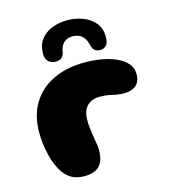

<svg xmlns="http://www.w3.org/2000/svg" viewBox="-109 -795 792 901"><g transform="rotate(-15 287.0 -345.0)"><path d="M190.5 19Q166 19 147.2 12.8Q128.5 6.5 114 -5.2Q99.5 -17 88.5 -33Q76 -51.5 66.5 -75.2Q57 -99 50.5 -125.2Q44 -151.5 40.8 -179.2Q37.5 -207 37.5 -233Q37.5 -317 74 -375.8Q110.5 -434.5 175.8 -465.5Q241 -496.5 328 -496.5Q369.5 -496.5 409 -489.8Q448.5 -483 480.2 -468.8Q512 -454.5 531 -433Q550 -411.5 550 -381.5Q550 -353 538.5 -337Q527 -321 509 -314.8Q491 -308.5 471.5 -308.5Q441.5 -308.5 415.5 -315.5Q389.5 -322.5 355 -322.5Q315.5 -322.5 293 -299.5Q270.5 -276.5 270.5 -230.5Q270.5 -213 272.2 -196Q274 -179 276.5 -163.2Q279 -147.5 281.5 -132.8Q284 -118 285.8 -105Q287.5 -92 287.5 -81Q287.5 -30.5 264.2 -5.8Q241 19 190.5 19ZM198 -535Q176.5 -535 163.5 -548.8Q150.5 -562.5 150.5 -584.5Q150.5 -627.5 171.5 -655Q192.5 -682.5 226.8 -695.8Q261 -709 300 -709Q338 -709 373.8 -696.2Q409.5 -683.5 432.8 -656.5Q456 -629.5 456 -587Q456 -556.5 444 -545Q432 -533.5 414.5 -533.5Q399.5 -533.5 389.2 -541.5Q379 -549.5 375 -567Q370 -589 360.5 -602.8Q351 -616.5 337 -623Q323 -629.5 303.5 -629.5Q280.5 -629.5 263.8 -615.5Q247 -601.5 242.5 -573.5Q239.5 -556.5 230.5 -545.8Q221.5 -535 198 -535Z"/></g></svg>

Font: Gluten
Style: Bold
Weight: 700
Designer: Tyler Finck
Foundry: Etcetera Type Company
Version: Version 1.204